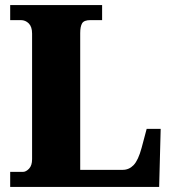

<svg xmlns="http://www.w3.org/2000/svg" viewBox="-20 -734 676 754"><path d="M20 0V-59H70Q82 -59 94 -71.5Q106 -84 106 -109V-602Q106 -629 93 -642Q80 -655 62 -655H20V-714H381V-655H335Q310 -655 302.5 -642.5Q295 -630 295 -604V-67H462Q487 -67 505 -86Q523 -105 536 -153L556 -228H611L605 0Z"/></svg>

Font: Noto Serif Lao SemiCondensed Black
Style: Regular
Weight: 900
Width: 4
Designer: Monotype Design Team
Foundry: Monotype Imaging Inc.
Version: Version 2.003; ttfautohint (v1.8.4.7-5d5b)